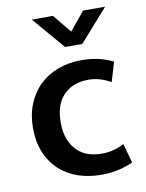

<svg xmlns="http://www.w3.org/2000/svg" viewBox="-80 -748 619 815"><g transform="rotate(-10 229.0 -340.0)"><path d="M307 -78Q339 -78 363.5 -85.5Q388 -93 405 -102L428 -19Q406 -8 370 1Q334 10 291 10Q238 10 192 -5.5Q146 -21 112 -52Q78 -83 58.5 -129Q39 -175 39 -236Q39 -292 57.5 -338Q76 -384 109.5 -416.5Q143 -449 189.5 -466.5Q236 -484 292 -484Q323 -484 356 -478Q389 -472 427 -454L402 -370Q379 -383 355 -390Q331 -397 305 -397Q239 -397 199 -356.5Q159 -316 159 -239Q159 -194 172 -163Q185 -132 206 -113Q227 -94 253.5 -86Q280 -78 307 -78ZM114 -690H205L270 -611L335 -690H430L307 -551H233Z"/></g></svg>

Font: Mukta Vaani SemiBold
Style: Regular
Weight: 600
Designer: Noopur Datye, Girish Dalvi, Yashodeep Gholap, Pallavi Karambelkar
Foundry: Ek Type
Version: Version 2.538;PS 1.000;hotconv 16.6.51;makeotf.lib2.5.65220;